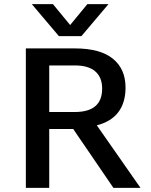

<svg xmlns="http://www.w3.org/2000/svg" viewBox="-20 -916 736 936"><path d="M106 0ZM337 -287H220V0H106V-680H345Q468 -680 530 -630Q592 -580 592 -489Q592 -416 557 -369.5Q522 -323 452 -305L665 0H533ZM220 -370H345Q478 -370 478 -484Q478 -539 444.5 -568Q411 -597 345 -597H220ZM509 -896 377 -740H267L135 -896H238L322 -794L406 -896Z"/></svg>

Font: Martel Sans SemiBold
Style: Regular
Weight: 600
Designer: Dan Reynolds and Mathieu Réguer
Foundry: Dan Reynolds and Mathieu Réguer
Version: Version 1.002; ttfautohint (v1.1) -l 5 -r 5 -G 72 -x 0 -D la